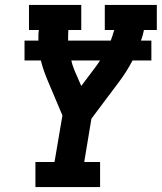

<svg xmlns="http://www.w3.org/2000/svg" viewBox="-20 -755 653 775"><path d="M123 0V-101H200L232 -289L172 -431Q164 -450 157 -470Q150 -490 145 -511H79V-591H135Q135 -602 135 -612.5Q135 -623 137 -634H97V-735H308V-634H256Q255 -623 255 -612.5Q255 -602 255 -591H427Q431 -602 434.5 -612.5Q438 -623 441 -634H403V-735H613V-634H561Q559 -623 556 -612.5Q553 -602 549 -591H591V-511H515Q503 -488 488.5 -465Q474 -442 457 -420L349 -276L320 -101H384V0ZM308 -408 363 -481Q368 -488 373.5 -495.5Q379 -503 384 -511H268Q270 -501 273.5 -490.5Q277 -480 281 -470Z"/></svg>

Font: Iosevka Curly Slab ExObl
Style: Bold
Weight: 700
Width: 7
Italic angle: -9°
Monospace: yes
Designer: Belleve Invis
Foundry: Belleve Invis
Version: Version 11.0.0; ttfautohint (v1.8.3)